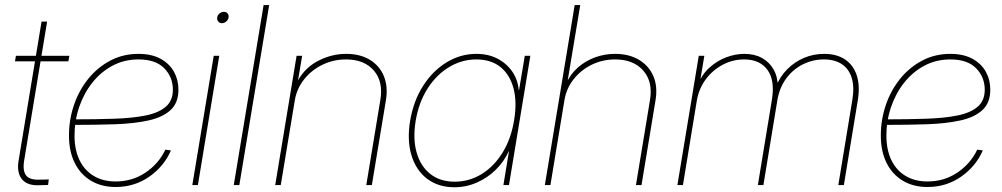

<svg xmlns="http://www.w3.org/2000/svg" viewBox="-20 -748 4049 776"><path d="M260.3 -522.5 256.3 -500H40.5L44.4 -522.5ZM147.9 -660.6H170.4L77.6 -99.1Q70.8 -56.2 86.4 -37.8Q102.1 -19.5 143.6 -22Q152.3 -22 160.6 -22.2Q168.9 -22.5 177.2 -22.9L174.3 -0.5Q166 0 157.7 0.2Q149.4 0.5 140.6 0.5Q91.3 3.4 69.1 -23.2Q46.9 -49.8 55.2 -99.1Z M447.3 7.8Q390.1 7.8 347.7 -17.6Q305.2 -43 282 -89.6Q258.8 -136.2 258.8 -200.2Q258.8 -264.6 279.1 -324Q299.3 -383.3 336.9 -429.7Q374.5 -476.1 426 -503.2Q477.5 -530.3 539.6 -530.3Q592.8 -530.3 628.9 -510.5Q665 -490.7 683.1 -458Q701.2 -425.3 701.2 -385.7Q701.2 -332.5 669.4 -303.2Q637.7 -273.9 580.3 -261.2Q522.9 -248.5 445.1 -245.8Q367.2 -243.2 274.9 -243.2V-265.6Q366.7 -265.6 440.9 -268.1Q515.1 -270.5 568.4 -281.2Q621.6 -292 650.1 -316.7Q678.7 -341.3 678.7 -385.3Q678.7 -436.5 643.8 -472.2Q608.9 -507.8 539.6 -507.8Q482.4 -507.8 435.1 -482.7Q387.7 -457.5 353.3 -414.1Q318.8 -370.6 300 -315.4Q281.2 -260.3 281.2 -200.2Q281.2 -143.1 301 -101.6Q320.8 -60.1 358.2 -37.4Q395.5 -14.6 447.3 -14.6Q514.6 -14.6 567.9 -50.3Q621.1 -85.9 648.4 -143.1L670.9 -140.1Q643.1 -75.7 583.3 -33.9Q523.4 7.8 447.3 7.8Z M757.3 0 843.8 -522.5H866.2L779.8 0ZM877 -654.3Q867.7 -654.3 862.1 -661.1Q856.4 -668 857.9 -677.7Q859.4 -687 867.2 -693.6Q875 -700.2 884.8 -700.2Q894.5 -700.2 899.9 -693.6Q905.3 -687 903.8 -677.7Q902.3 -668 894.3 -661.1Q886.2 -654.3 877 -654.3Z M1067.9 -727.5 947.3 0H924.8L1045.4 -727.5Z M1171.4 -341.8 1114.7 0H1092.3L1178.7 -522.5H1201.2L1181.6 -405.3L1175.8 -405.8Q1204.1 -468.3 1260.7 -499.3Q1317.4 -530.3 1378.9 -530.3Q1435.5 -530.3 1474.9 -506.3Q1514.2 -482.4 1531.5 -440.2Q1548.8 -397.9 1539.6 -341.8L1482.9 0H1460.4L1517.1 -343.3Q1529.8 -417.5 1491.2 -462.6Q1452.6 -507.8 1378.4 -507.8Q1327.6 -507.8 1283.2 -486.3Q1238.8 -464.8 1209 -427.2Q1179.2 -389.6 1171.4 -341.8Z M1816.4 8.8Q1752 8.8 1707 -24.9Q1662.1 -58.6 1643.3 -119.4Q1624.5 -180.2 1637.7 -260.7Q1651.4 -340.8 1690.4 -401.6Q1729.5 -462.4 1785.4 -496.3Q1841.3 -530.3 1905.3 -530.3Q1953.6 -530.3 1990.7 -511Q2027.8 -491.7 2050.5 -458.5Q2073.2 -425.3 2076.7 -382.8H2077.6L2101.1 -522.5H2123.5L2037.1 0H2014.6L2037.1 -136.7H2036.1Q2017.6 -95.2 1984.1 -62.3Q1950.7 -29.3 1907.5 -10.3Q1864.3 8.8 1816.4 8.8ZM1817.4 -13.7Q1876.5 -13.7 1926.5 -44.4Q1976.6 -75.2 2011 -130.9Q2045.4 -186.5 2057.6 -260.7Q2070.3 -335.4 2055.4 -391.1Q2040.5 -446.8 2002.4 -477.3Q1964.4 -507.8 1904.8 -507.8Q1847.2 -507.8 1795.9 -477.3Q1744.6 -446.8 1708.7 -391.1Q1672.9 -335.4 1660.2 -260.7Q1647.9 -186.5 1664.1 -130.9Q1680.2 -75.2 1719.7 -44.4Q1759.3 -13.7 1817.4 -13.7Z M2261.2 -342.8 2204.6 0H2182.1L2302.7 -727.5H2325.2L2271.5 -405.3H2265.6Q2284.2 -447.3 2315.4 -474.9Q2346.7 -502.4 2385.5 -516.4Q2424.3 -530.3 2465.8 -530.3Q2522 -530.3 2562 -506.6Q2602.1 -482.9 2620.4 -440.9Q2638.7 -398.9 2629.4 -342.8L2572.8 0H2550.3L2606.9 -342.8Q2619.6 -417 2580.1 -462.4Q2540.5 -507.8 2466.3 -507.8Q2415.5 -507.8 2371.8 -486.6Q2328.1 -465.3 2298.6 -428Q2269 -390.6 2261.2 -342.8Z M2717.8 0 2804.2 -522.5H2826.7L2806.6 -402.3L2798.8 -403.3Q2816.4 -446.8 2847.7 -474.9Q2878.9 -502.9 2915.8 -516.6Q2952.6 -530.3 2988.3 -530.3Q3029.3 -530.3 3059.6 -513.7Q3089.8 -497.1 3106.9 -466.6Q3124 -436 3124 -393.6L3115.2 -395.5Q3131.8 -438 3161.6 -468Q3191.4 -498 3229.7 -514.2Q3268.1 -530.3 3310.5 -530.3Q3362.3 -530.3 3396 -507.3Q3429.7 -484.4 3443.1 -442.1Q3456.5 -399.9 3446.8 -341.8L3390.6 0H3368.2L3424.8 -343.8Q3433.6 -396.5 3422.4 -433.1Q3411.1 -469.7 3382.3 -488.8Q3353.5 -507.8 3310.1 -507.8Q3265.6 -507.8 3225.8 -488.3Q3186 -468.8 3158.2 -431.6Q3130.4 -394.5 3121.6 -341.8L3065.4 0H3043L3099.6 -343.8Q3112.8 -422.9 3082 -465.3Q3051.3 -507.8 2987.8 -507.8Q2941.4 -507.8 2900.9 -486.3Q2860.4 -464.8 2832.5 -427.5Q2804.7 -390.1 2796.4 -341.8L2740.2 0Z M3728.5 7.8Q3671.4 7.8 3628.9 -17.6Q3586.4 -43 3563.2 -89.6Q3540 -136.2 3540 -200.2Q3540 -264.6 3560.3 -324Q3580.6 -383.3 3618.2 -429.7Q3655.8 -476.1 3707.3 -503.2Q3758.8 -530.3 3820.8 -530.3Q3874 -530.3 3910.2 -510.5Q3946.3 -490.7 3964.4 -458Q3982.4 -425.3 3982.4 -385.7Q3982.4 -332.5 3950.7 -303.2Q3918.9 -273.9 3861.6 -261.2Q3804.2 -248.5 3726.3 -245.8Q3648.4 -243.2 3556.2 -243.2V-265.6Q3647.9 -265.6 3722.2 -268.1Q3796.4 -270.5 3849.6 -281.2Q3902.8 -292 3931.4 -316.7Q3960 -341.3 3960 -385.3Q3960 -436.5 3925 -472.2Q3890.1 -507.8 3820.8 -507.8Q3763.7 -507.8 3716.3 -482.7Q3668.9 -457.5 3634.5 -414.1Q3600.1 -370.6 3581.3 -315.4Q3562.5 -260.3 3562.5 -200.2Q3562.5 -143.1 3582.3 -101.6Q3602.1 -60.1 3639.4 -37.4Q3676.8 -14.6 3728.5 -14.6Q3795.9 -14.6 3849.1 -50.3Q3902.3 -85.9 3929.7 -143.1L3952.1 -140.1Q3924.3 -75.7 3864.5 -33.9Q3804.7 7.8 3728.5 7.8Z"/></svg>

Font: Inter 28pt Thin
Style: Italic
Weight: 250
Italic angle: -9.3988°
Designer: Rasmus Andersson
Foundry: rsms
Version: Version 4.001;git-66647c0bb